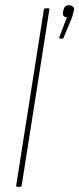

<svg xmlns="http://www.w3.org/2000/svg" viewBox="-20 -715 304 735"><path d="M46 0Q41 0 42 -5L148 -679Q149 -683 154 -683H165Q170 -683 169 -679L63 -5Q62 0 57 0ZM211 -567Q209 -567 207.5 -568.5Q206 -570 207 -572L236 -649Q218 -650 221 -669L223 -676Q226 -695 244 -695Q253 -695 259 -690Q265 -685 263 -675L261 -669Q260 -664 258.5 -658Q257 -652 254 -644L224 -572Q223 -567 219 -567Z"/></svg>

Font: Sofia Sans Condensed Thin
Style: Italic
Weight: 250
Italic angle: -9°
Version: Version 4.100